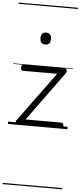

<svg xmlns="http://www.w3.org/2000/svg" viewBox="-87 -1050 668 1591"><g transform="rotate(5 247.5 -255.0)"><path d="M86 0Q68 0 64.5 -13.5Q61 -27 67 -36L370 -450H88Q78 -450 73 -455.5Q68 -461 68 -475Q68 -488 73 -494Q78 -500 88 -500H427Q436 -500 441.5 -494Q447 -488 447.5 -479.5Q448 -471 442 -462L142 -50H439Q449 -50 454 -44Q459 -38 459 -23Q459 -11 454 -5.5Q449 0 439 0ZM250 -683Q228 -683 217.5 -695.5Q207 -708 207 -732Q207 -757 217.5 -769.5Q228 -782 250 -782Q271 -782 282.5 -769.5Q294 -757 294 -732Q294 -707 283 -695Q272 -683 250 -683ZM0 490H495V500H0ZM0 -20H495V0H0ZM0 -505H495V-500H0ZM0 -1010H495V-1000H0Z"/></g></svg>

Font: Playwrite ES Deco Guides
Style: Regular
Weight: 400
Designer: Veronika Burian, José Scaglione
Foundry: TypeTogether
Version: Version 1.003